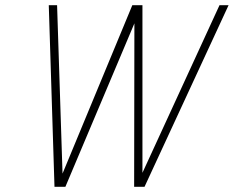

<svg xmlns="http://www.w3.org/2000/svg" viewBox="-20 -720 901 740"><path d="M529 -700H490L221 -51L200 -700H168L190 0H232L498 -630L497 0H537L861 -700H826L529 -54Z"/></svg>

Font: Advent Pro ExtraLight
Style: Italic
Weight: 250
Italic angle: -12°
Version: Version 3.000